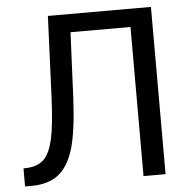

<svg xmlns="http://www.w3.org/2000/svg" viewBox="-51 -762 811 813"><g transform="rotate(-5 354.0 -355.5)"><path d="M620.1 -710.9H182.1L167.5 -366.2Q162.1 -247.6 149.4 -190.4Q136.7 -133.3 112.3 -107.2Q87.9 -81.1 42.5 -77.6L22.9 -76.7V0H53.7Q124 -1 166 -34.4Q208 -67.9 229.7 -139.2Q251.5 -210.4 258.8 -352.1L271.5 -633.8H526.4V0H620.1Z"/></g></svg>

Font: FAU Chimera
Style: Regular
Weight: 400
Version: Version 1.002;hotconv 1.0.117;makeotfexe 2.5.65602